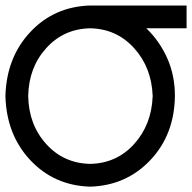

<svg xmlns="http://www.w3.org/2000/svg" viewBox="-20 -701 708 708"><path d="M625 -346.7C625 -397.5 615.6 -444 596.7 -486.3C577.8 -528.6 552.1 -565.4 519.5 -596.7H668V-680.7H312.5C224 -678.1 150.4 -645.5 91.8 -583C33.2 -520.5 2.6 -441.7 0 -346.7C2.6 -251.6 33.2 -172.9 91.8 -110.4C150.4 -47.9 224 -15.3 312.5 -12.7C401 -15.3 474.9 -47.9 534.2 -110.4C593.4 -172.9 623.7 -251.6 625 -346.7ZM312.5 -596.7C377.6 -595.4 431.6 -571 474.6 -523.4C517.6 -475.9 540.4 -417 543 -346.7C540.4 -276.4 517.6 -217.4 474.6 -169.9C431.6 -122.4 377.6 -98 312.5 -96.7C247.4 -98 193.4 -122.4 150.4 -169.9C107.4 -217.4 85.3 -276.4 84 -346.7C85.3 -417 107.4 -475.9 150.4 -523.4C193.4 -571 247.4 -595.4 312.5 -596.7Z"/></svg>

Font: CaskaydiaCove Nerd Font
Style: Bold
Weight: 700
Designer: Aaron Bell
Foundry: Saja Typeworks
Version: Version 2111.1;Nerd Fonts 2.3.0